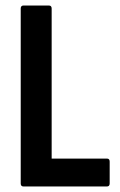

<svg xmlns="http://www.w3.org/2000/svg" viewBox="-20 -675 433 695"><path d="M65 0Q55 0 55 -11V-644Q55 -655 65 -655H157Q167 -655 167 -644V-101H367Q377 -101 377 -90V-11Q377 0 367 0Z"/></svg>

Font: Sofia Sans Condensed
Style: Bold
Weight: 700
Designer: Botio Nikoltchev, Ani Petrova
Foundry: lettersoup
Version: Version 4.101; ttfautohint (v1.8.4.7-5d5b)